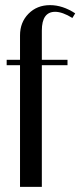

<svg xmlns="http://www.w3.org/2000/svg" viewBox="-20 -728 313 748"><path d="M58 -495V-590Q58 -641 91 -674.5Q124 -708 175 -708Q224 -708 273 -676L262 -658Q223 -682 195 -682Q143 -682 143 -609V-495H243V-474H143V0H58V-474H6V-495Z"/></svg>

Font: Moniqa SemBd Heading
Style: Regular
Weight: 600
Designer: Rajesh Rajput
Foundry: Rajesh Rajput
Version: Version 1.000